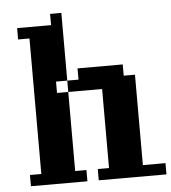

<svg xmlns="http://www.w3.org/2000/svg" viewBox="-53 -799 756 847"><g transform="rotate(-5 325.0 -375.0)"><path d="M299.8 -49.8V0H49.8V-49.8H100.1V-649.9H49.8V-700.2H200.2V-750H250V-450.2H299.8V-500H500V-450.2H549.8V-49.8H649.9V0H350.1V-49.8H399.9V-399.9H250V-49.8ZM250 -399.9V-450.2H200.2V-399.9Z"/></g></svg>

Font: Redaction 50
Style: Bold
Weight: 700
Designer: Jeremy Mickel / Forest Young
Foundry: MCKL
Version: Version 2.001;hotconv 1.0.113;makeotfexe 2.5.65598 DEVELOPME